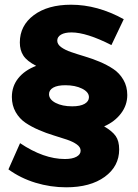

<svg xmlns="http://www.w3.org/2000/svg" viewBox="-20 -714 589 822"><path d="M457 -521Q350.6 -575.2 286.1 -575.2Q257.3 -575.2 241.2 -565.7Q225.1 -556.2 225.1 -540Q225.1 -524.4 241.7 -512.2Q258.3 -500 284.7 -491Q311 -481.9 343 -472.4Q375 -462.9 407 -449.5Q439 -436 465.3 -418.5Q491.7 -400.9 508.3 -372.3Q524.9 -343.8 524.9 -307.1Q524.9 -263.7 498 -228.3Q471.2 -192.9 425.8 -172.9Q460.4 -152.8 475.3 -131.6Q490.2 -110.4 490.2 -74.2Q490.2 -2 428.5 43Q366.7 87.9 263.2 87.9Q196.3 87.9 132.1 68.4Q67.9 48.8 16.1 11.2L65.9 -101.1Q167 -33.2 257.8 -33.2Q289.6 -33.2 307.4 -43Q325.2 -52.7 325.2 -68.8Q325.2 -84 308.8 -95.7Q292.5 -107.4 266.6 -116.2Q240.7 -125 209.2 -134.5Q177.7 -144 146.5 -157.5Q115.2 -170.9 89.4 -188.2Q63.5 -205.6 47.1 -234.1Q30.8 -262.7 30.8 -298.8Q30.8 -344.7 58.1 -378.9Q85.4 -413.1 134.8 -432.1Q95.2 -452.6 80.1 -475.8Q64.9 -499 64.9 -532.2Q64.9 -604.5 124.8 -649.2Q184.6 -693.8 284.2 -693.8Q397.5 -693.8 509.8 -631.8ZM259.8 -349.1Q226.1 -349.1 208 -338.9Q189.9 -328.6 189.9 -311Q189.9 -288.1 218.3 -273.4Q246.6 -258.8 289.1 -258.8Q323.7 -258.8 342.3 -269.5Q360.8 -280.3 360.8 -297.9Q360.8 -319.8 331.5 -334.5Q302.2 -349.1 259.8 -349.1Z"/></svg>

Font: Montserrat-Arabic
Style: Bold
Weight: 700
Designer: Mohamed Gaber
Foundry: Kief Type Foundry
Version: Version 5.008;PS 005.008;hotconv 1.0.88;makeotf.lib2.5.64775